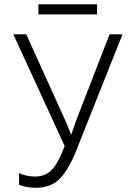

<svg xmlns="http://www.w3.org/2000/svg" viewBox="-20 -876 640 906"><path d="M70 -4V-59Q105 -43 145 -43Q196 -43 226 -76Q256 -109 285 -187L43 -714H104L286 -312Q299 -284 315 -242H317Q332 -288 340 -309L497 -714H558L342 -171Q305 -77 263 -33.5Q221 10 149 10Q105 10 70 -4ZM161 -856H438V-808H161Z"/></svg>

Font: Noto Sans Mono UI Light
Style: Regular
Weight: 300
Monospace: yes
Designer: Monotype Design team
Foundry: Monotype Imaging Inc.
Version: Version 1.000